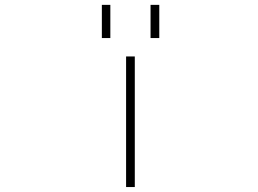

<svg xmlns="http://www.w3.org/2000/svg" viewBox="-20 -752 1040 774"><path d="M390.6 -598.6V-732.4H424.8V-598.6ZM586.9 -598.6V-732.4H622.1V-598.6ZM488.3 2V-524.4H523.4V2Z"/></svg>

Font: GenEi Gothic M ExtraLight
Style: Regular
Weight: 200
Designer: o_tamon (Modified); [Source Han Sans]
Ryoko NISHIZUKA  (kana & ideographs); Paul D. Hunt (Latin, Greek & Cyrillic); Wenl
Version: Version 1.1a;Original Version 1.004